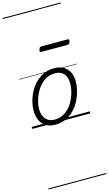

<svg xmlns="http://www.w3.org/2000/svg" viewBox="-240 -1196 1068 1882"><g transform="rotate(-15 294.5 -255.0)"><path d="M231 19Q175 19 136.5 -4.5Q98 -28 78.5 -70.5Q59 -113 59 -168Q59 -223 78 -284Q97 -345 135 -398.5Q173 -452 229.5 -485.5Q286 -519 362 -519Q417 -519 455 -496.5Q493 -474 513 -433.5Q533 -393 533 -339Q533 -298 521.5 -249.5Q510 -201 486.5 -153.5Q463 -106 426.5 -67Q390 -28 341.5 -4.5Q293 19 231 19ZM237 -31Q296 -31 341 -61Q386 -91 415.5 -138Q445 -185 460 -237Q475 -289 475 -334Q475 -376 461.5 -406Q448 -436 421 -452.5Q394 -469 355 -469Q297 -469 252.5 -440Q208 -411 177.5 -364.5Q147 -318 131 -266.5Q115 -215 115 -171Q115 -128 129.5 -96.5Q144 -65 171 -48Q198 -31 237 -31ZM283 -706Q270 -706 267.5 -712.5Q265 -719 269 -731Q272 -744 278.5 -751Q285 -758 296 -758H561Q573 -758 575 -751Q577 -744 574 -731Q571 -718 564.5 -712Q558 -706 546 -706ZM0 605H589V615H0ZM0 -20H589V0H0ZM0 -505H589V-500H0ZM0 -1125H589V-1115H0Z"/></g></svg>

Font: Playwrite CU Guides
Style: Regular
Weight: 400
Designer: Veronika Burian, José Scaglione
Foundry: TypeTogether
Version: Version 1.003